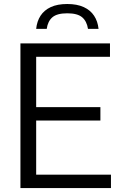

<svg xmlns="http://www.w3.org/2000/svg" viewBox="-20 -962 623 982"><path d="M84.5 0V-740H542.5V-671.5H165V-68.5H547.5V0ZM135.5 -345.5V-414H493.5V-345.5ZM165 -814.5Q169 -853.5 187.5 -881.8Q206 -910 239.8 -925.8Q273.5 -941.5 324 -941.5Q374 -941.5 408.2 -925.8Q442.5 -910 461.2 -881.5Q480 -853 484 -814.5H430Q424 -853.5 400 -873.8Q376 -894 324 -894Q272 -894 248.2 -873.8Q224.5 -853.5 219 -814.5Z"/></svg>

Font: Encode Sans SC
Style: Regular
Weight: 400
Version: Version 3.002